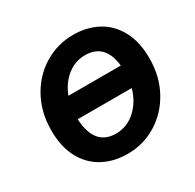

<svg xmlns="http://www.w3.org/2000/svg" viewBox="-160 -904 1110 1092"><g transform="rotate(-30 395.0 -358.0)"><path d="M69 -318Q69 -437 120 -530.5Q171 -624 258 -676.5Q345 -729 447 -729Q538 -729 608 -691Q678 -653 718 -578.5Q758 -504 758 -397Q758 -279 707 -185.5Q656 -92 569.5 -39.5Q483 13 381 13Q290 13 219.5 -25Q149 -63 109 -137.5Q69 -212 69 -318ZM586 -300H231Q240 -120 380 -120Q452 -120 507.5 -169.5Q563 -219 586 -300ZM596 -442Q587 -520 550 -557.5Q513 -595 448 -595Q383 -595 330.5 -553Q278 -511 252 -442Z"/></g></svg>

Font: Nebula Sans Bold
Style: Regular
Weight: 700
Italic angle: -9°
Designer: Paul D. Hunt for Adobe (as Source Sans)
Foundry: Nebula Entertainment & Broadcasting LLC
Version: Version 1.010